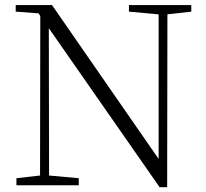

<svg xmlns="http://www.w3.org/2000/svg" viewBox="-20 -743 827 770"><path d="M747.1 -722.7V-696.3L651.4 -685.5L650.4 7.8H620.1L175.8 -629.9L176.8 -39.1L295.9 -28.3V0H45.9V-28.3L140.6 -39.1L141.6 -678.7L134.8 -689.5L43 -696.3V-722.7H188.5L616.2 -105.5V-685.5L497.1 -696.3V-722.7Z"/></svg>

Font: GenYoMin TW TTF ExtraLight
Style: Regular
Weight: 250
Version: Version 1.300